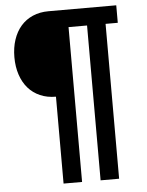

<svg xmlns="http://www.w3.org/2000/svg" viewBox="-57 -744 718 940"><g transform="rotate(-5 301.5 -274.5)"><path d="M217 -278Q174 -278 139.5 -293Q105 -308 81 -335.5Q57 -363 44 -402Q31 -441 31 -488Q31 -535 44 -574Q57 -613 81 -640.5Q105 -668 139.5 -683Q174 -698 217 -698H550V-612H490V149H399V-612H308V149H217Z"/></g></svg>

Font: IBM Plex Sans Cond SmBld
Style: Regular
Weight: 600
Width: 3
Designer: Mike Abbink, Paul van der Laan, Pieter van Rosmalen
Foundry: Bold Monday
Version: Version 1.3